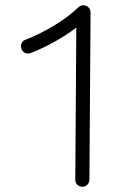

<svg xmlns="http://www.w3.org/2000/svg" viewBox="-20 -690 453 737"><path d="M295.9 26.9C311 27.3 322.8 15.1 323.2 0L327.6 -641.6V-642.1V-642.6V-643.1C327.1 -651.4 324.2 -657.7 318.8 -662.6C314.5 -666.5 309.6 -668.9 303.7 -669.4C302.7 -669.9 301.8 -669.9 300.3 -669.9C293.9 -669.9 288.1 -668 282.7 -663.6L280.3 -661.1C252.4 -635.3 220.2 -610.8 182.6 -588.9C145 -566.9 109.4 -549.3 75.7 -536.6C61.5 -531.2 57.1 -513.2 63.5 -499.5C69.8 -485.8 85.9 -481.4 100.1 -487.3C156.2 -509.3 219.7 -543.5 272.9 -584L269 0C268.6 15.1 280.8 26.9 295.9 26.9Z"/></svg>

Font: Mikhak Light
Style: Regular
Weight: 300
Designer: Amin Abedi
Version: Version 3.2